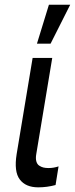

<svg xmlns="http://www.w3.org/2000/svg" viewBox="-20 -793 320 820"><path d="M119.3 -545.5H203.1L134.9 -134.9Q131.7 -116.8 135.1 -104.2Q138.5 -91.6 147.2 -85.8Q155.9 -79.9 165.3 -77.6Q174.7 -75.3 187.5 -75.3Q208.8 -75.3 230.1 -82.4L217.3 -2.8Q180.8 7.1 143.5 7.1Q89.8 7.1 64.5 -26.5Q39.1 -60 51.1 -134.9ZM137.8 -606.5 188.9 -772.7H279.8L196 -606.5Z"/></svg>

Font: Karasuma Gothic
Style: Italic
Weight: 400
Italic angle: -9.39999°
Designer: Rasmus Andersson / Ryoko Nishizuka
Foundry: Genbu
Version: Version 1.00